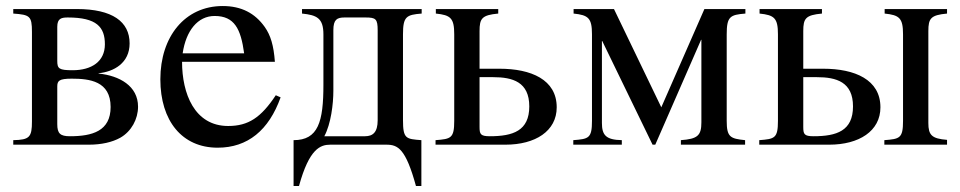

<svg xmlns="http://www.w3.org/2000/svg" viewBox="-20 -480 3186 637"><path d="M307 -237C358 -242 410 -271 410 -336C410 -408 353 -450 235 -450H24V-435C79 -431 86 -427 86 -374V-77C86 -25 78 -16 24 -15V0H275C316 0 352 -8 379 -23C416 -44 438 -85 438 -126C438 -195 376 -229 307 -236ZM170 -391C170 -419 184 -422 205 -422C301 -422 328 -390 328 -333C328 -276 284 -247 221 -247C176 -247 170 -252 170 -278ZM170 -193C170 -212 176 -219 218 -219C277 -219 347 -211 347 -125C347 -45 286 -28 212 -28C180 -28 170 -37 170 -68Z M895 -164C846 -90 804 -62 737 -62C625 -62 584 -170 584 -275H892C888 -329 878 -363 858 -391C826 -436 781 -460 719 -460C593 -460 512 -358 512 -217C512 -79 584 10 702 10C802 10 872 -48 911 -157ZM586 -303C597 -378 636 -427 692 -427C758 -427 779 -384 790 -303Z M1379 -450H982V-435C1031 -430 1053 -420 1053 -366V-199C1053 -76 1036 -15 954 -15V137H972C1006 13 1043 0 1076 0H1262C1300 0 1326 13 1360 137H1378V-15C1327 -19 1317 -19 1317 -82V-366C1317 -425 1328 -431 1379 -435ZM1233 -81C1233 -41 1217 -28 1191 -28H1056C1078 -69 1086 -135 1086 -179V-380C1086 -415 1098 -422 1123 -422H1193C1227 -422 1233 -417 1233 -379Z M1571 -252V-377C1571 -419 1579 -430 1633 -435V-450H1426V-435C1475 -430 1487 -420 1487 -366V-79C1487 -21 1476 -19 1425 -15V0H1657C1756 0 1827 -45 1827 -124C1827 -216 1742 -252 1637 -252ZM1571 -224H1616C1681 -224 1736 -208 1736 -127C1736 -46 1682 -28 1605 -28C1574 -28 1571 -35 1571 -59Z M2453 -450H2317L2174 -124L2017 -450H1883V-435C1932 -430 1944 -420 1944 -366V-79C1944 -21 1933 -19 1882 -15V0H2043V-15C1990 -16 1977 -32 1977 -72V-344H1978L2145 0H2154L2306 -348H2307V-74C2307 -30 2294 -19 2239 -15V0H2452V-15C2403 -20 2391 -25 2391 -79V-366C2391 -425 2402 -431 2453 -435Z M3122 0V-16C3071 -20 3060 -32 3060 -72V-377C3060 -419 3068 -430 3122 -435V-450H2915V-435C2964 -430 2976 -420 2976 -366V-79C2976 -21 2965 -19 2914 -15V0ZM2645 -252V-377C2645 -419 2653 -430 2707 -435V-450H2500V-435C2549 -430 2561 -420 2561 -366V-79C2561 -21 2550 -19 2499 -15V0H2731C2830 0 2901 -45 2901 -124C2901 -216 2816 -252 2711 -252ZM2645 -224H2690C2755 -224 2810 -208 2810 -127C2810 -46 2756 -28 2679 -28C2648 -28 2645 -35 2645 -59Z"/></svg>

Font: STIX Math
Style: Regular
Weight: 400
Designer: MicroPress Inc., with final additions and corrections provided by Coen Hoffman, Elsevier (retired)
Version: Version 1.1.0